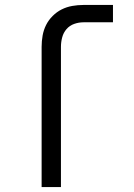

<svg xmlns="http://www.w3.org/2000/svg" viewBox="-20 -755 540 775"><path d="M148 0V-566Q148 -589 152 -611.5Q156 -634 166 -654Q176 -674 192.5 -690.5Q209 -707 229 -717Q249 -727 271.5 -731Q294 -735 317 -735H436V-665H317Q298 -665 279.5 -658.5Q261 -652 248.5 -637.5Q236 -623 231 -604Q226 -585 226 -566V0Z"/></svg>

Font: Huly
Style: Regular
Weight: 400
Designer: Belleve Invis
Foundry: Belleve Invis
Version: Version 33.2.5; ttfautohint (v1.8.4)